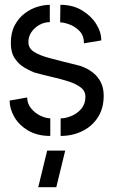

<svg xmlns="http://www.w3.org/2000/svg" viewBox="-20 -560 471 798"><path d="M139 218 176 66H251L214 218ZM232 5V-68Q253 -68 277 -78Q301 -88 318 -108Q335 -128 335 -158Q335 -182 315 -197Q295 -212 263.5 -222Q232 -232 194.5 -240.5Q157 -249 122 -259Q104 -266 81.5 -279Q59 -292 42 -316.5Q25 -341 25 -381Q25 -425 41.5 -455.5Q58 -486 83.5 -505Q109 -524 136.5 -532Q164 -540 187 -540V-468Q164 -468 143.5 -456.5Q123 -445 110.5 -426.5Q98 -408 98 -385Q98 -360 120.5 -345Q143 -330 188 -318Q233 -306 299 -290Q314 -287 333 -278.5Q352 -270 370 -255Q388 -240 399.5 -217Q411 -194 411 -162Q411 -110 387 -72.5Q363 -35 322 -15Q281 5 232 5ZM189 5Q135 5 97 -17.5Q59 -40 39.5 -74Q20 -108 20 -142L93 -155Q93 -130 108.5 -110.5Q124 -91 146 -80Q168 -69 189 -68ZM329 -380Q329 -412 310.5 -431Q292 -450 268.5 -458.5Q245 -467 230 -467L231 -540Q282 -540 320 -517.5Q358 -495 379.5 -461Q401 -427 401 -392Z"/></svg>

Font: Stick No Bills
Style: Regular
Weight: 400
Version: Version 2.000